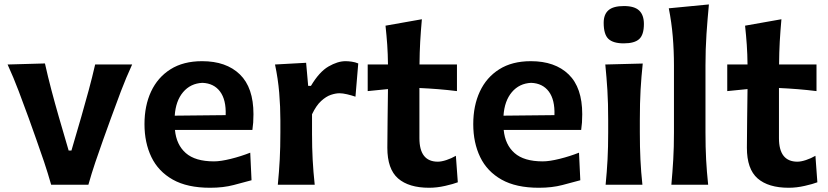

<svg xmlns="http://www.w3.org/2000/svg" viewBox="-20 -841 3768 874"><path d="M212.9 0Q198.2 -51.8 180.7 -104.2Q163.1 -156.7 145 -207L110.4 -304.2Q88.4 -364.7 65.2 -426Q42 -487.3 14.6 -547.4L184.6 -552.2Q198.2 -491.2 214.1 -430.9Q230 -370.6 247.6 -309.6L292.5 -155.8H305.2L350.1 -309.6Q368.2 -372.1 384 -430.9Q399.9 -489.7 413.1 -547.4H581.5Q553.7 -486.8 530.3 -425.3Q506.8 -363.8 484.9 -302.7L449.7 -205.1Q431.2 -153.3 414.1 -102.8Q397 -52.2 382.3 0Z M936.5 13.7Q832.5 13.7 766.6 -23.4Q700.7 -60.5 669.2 -126Q637.7 -191.4 637.7 -275.9Q637.7 -359.9 667.7 -424.3Q697.8 -488.8 756.1 -525.6Q814.5 -562.5 899.9 -562.5Q1009.8 -562.5 1071.8 -502.4Q1133.8 -442.4 1133.8 -321.3Q1133.8 -300.3 1132.6 -283.2Q1131.3 -266.1 1128.9 -249.5H776.4Q782.7 -182.1 825.7 -144.3Q868.7 -106.4 954.1 -106.4Q984.4 -106.4 1030.8 -117.9Q1077.1 -129.4 1119.1 -146L1125 -20.5Q1090.8 -11.2 1043.7 1.2Q996.6 13.7 936.5 13.7ZM1007.3 -316.9Q1009.8 -386.7 981.7 -424.3Q953.6 -461.9 901.4 -463.9Q847.2 -461.4 813.5 -421.6Q779.8 -381.8 775.4 -314.5Z M1244.6 0Q1250.5 -59.6 1253.4 -115Q1256.3 -170.4 1256.3 -238.3V-293Q1256.3 -355 1251 -418.7Q1245.6 -482.4 1231.9 -547.4L1373.5 -555.2L1382.8 -450.2H1395.5Q1433.6 -514.2 1475.3 -538.3Q1517.1 -562.5 1552.7 -562.5Q1565.4 -562.5 1581.1 -560.3Q1596.7 -558.1 1610.8 -552.2L1598.1 -400.9Q1579.6 -407.2 1559.6 -411.9Q1539.6 -416.5 1525.4 -416.5Q1507.8 -416.5 1486.1 -409.2Q1464.4 -401.9 1441.9 -381.3Q1419.4 -360.8 1400.4 -320.8V-231Q1400.4 -168.5 1403.3 -114Q1406.2 -59.6 1412.6 0Z M1933.6 13.7Q1840.8 13.7 1792 -28.8Q1743.2 -71.3 1743.2 -168.5Q1743.2 -234.9 1744.4 -301.5Q1745.6 -368.2 1746.1 -435.5L1653.8 -426.3V-547.4H1746.1Q1745.6 -595.2 1742.7 -637.2Q1739.7 -679.2 1734.9 -724.1L1900.4 -753.4Q1895.5 -698.7 1892.8 -651.4Q1890.1 -604 1889.6 -547.4H2060.1V-426.3Q2017.6 -431.6 1974.4 -435.1Q1931.2 -438.5 1889.2 -440.4V-211.9Q1889.2 -105 1973.1 -105Q1989.3 -105 2012.2 -112.5Q2035.2 -120.1 2055.2 -131.8L2064 -11.2Q2043.9 -3.4 2006.6 5.1Q1969.2 13.7 1933.6 13.7Z M2433.1 13.7Q2329.1 13.7 2263.2 -23.4Q2197.3 -60.5 2165.8 -126Q2134.3 -191.4 2134.3 -275.9Q2134.3 -359.9 2164.3 -424.3Q2194.3 -488.8 2252.7 -525.6Q2311 -562.5 2396.5 -562.5Q2506.3 -562.5 2568.4 -502.4Q2630.4 -442.4 2630.4 -321.3Q2630.4 -300.3 2629.2 -283.2Q2627.9 -266.1 2625.5 -249.5H2272.9Q2279.3 -182.1 2322.3 -144.3Q2365.2 -106.4 2450.7 -106.4Q2481 -106.4 2527.3 -117.9Q2573.7 -129.4 2615.7 -146L2621.6 -20.5Q2587.4 -11.2 2540.3 1.2Q2493.2 13.7 2433.1 13.7ZM2503.9 -316.9Q2506.3 -386.7 2478.3 -424.3Q2450.2 -461.9 2397.9 -463.9Q2343.8 -461.4 2310.1 -421.6Q2276.4 -381.8 2272 -314.5Z M2736.8 0Q2742.7 -59.6 2745.6 -115Q2748.5 -170.4 2748.5 -238.3V-293Q2748.5 -372.6 2744.9 -430.4Q2741.2 -488.3 2735.4 -547.4L2905.8 -551.8Q2899.4 -491.7 2896 -432.9Q2892.6 -374 2892.6 -293V-238.3Q2892.6 -170.4 2895.3 -115Q2897.9 -59.6 2904.3 0ZM2819.3 -643.6Q2771.5 -643.6 2749.8 -663.8Q2728 -684.1 2728 -737.3Q2728 -775.4 2749.8 -794.4Q2771.5 -813.5 2820.3 -813.5Q2868.2 -813.5 2889.6 -793Q2911.1 -772.5 2911.1 -731.9Q2911.1 -682.6 2889.6 -663.1Q2868.2 -643.6 2819.3 -643.6Z M3036.1 0Q3041.5 -59.6 3044.7 -115Q3047.9 -170.4 3047.9 -238.3V-543Q3047.9 -610.4 3042.5 -674.8Q3037.1 -739.3 3024.4 -803.2L3207 -820.8Q3200.7 -755.4 3196 -686.5Q3191.4 -617.7 3191.4 -543V-238.3Q3191.4 -170.4 3194.3 -115Q3197.3 -59.6 3203.6 0Z M3570.3 13.7Q3477.5 13.7 3428.7 -28.8Q3379.9 -71.3 3379.9 -168.5Q3379.9 -234.9 3381.1 -301.5Q3382.3 -368.2 3382.8 -435.5L3290.5 -426.3V-547.4H3382.8Q3382.3 -595.2 3379.4 -637.2Q3376.5 -679.2 3371.6 -724.1L3537.1 -753.4Q3532.2 -698.7 3529.5 -651.4Q3526.9 -604 3526.4 -547.4H3696.8V-426.3Q3654.3 -431.6 3611.1 -435.1Q3567.9 -438.5 3525.9 -440.4V-211.9Q3525.9 -105 3609.9 -105Q3626 -105 3648.9 -112.5Q3671.9 -120.1 3691.9 -131.8L3700.7 -11.2Q3680.7 -3.4 3643.3 5.1Q3606 13.7 3570.3 13.7Z"/></svg>

Font: Pinar-FD SemiBold
Style: Regular
Weight: 600
Designer: Amin Abedi
Version: Version 2.000